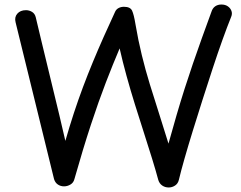

<svg xmlns="http://www.w3.org/2000/svg" viewBox="-20 -810 1066 849"><path d="M49 -711Q43 -734 56.5 -749.5Q70 -765 95 -765Q109 -765 121.5 -757.5Q134 -750 138 -734Q151 -679 164 -625Q177 -571 190 -517.5Q203 -464 216 -410Q229 -356 242.5 -300.5Q256 -245 269 -187Q287 -250 306.5 -309.5Q326 -369 347 -425Q368 -481 391 -536.5Q414 -592 438.5 -647Q463 -702 489 -758Q494 -769 504.5 -774.5Q515 -780 528 -780Q556 -780 564 -763Q572 -746 579 -703Q591 -632 607 -566.5Q623 -501 642.5 -437.5Q662 -374 683 -309Q704 -244 725 -175Q743 -240 760.5 -300Q778 -360 796 -416.5Q814 -473 833 -528.5Q852 -584 872.5 -641Q893 -698 915 -758Q920 -774 931.5 -782Q943 -790 959 -790Q976 -790 987.5 -782Q999 -774 1003.5 -761.5Q1008 -749 1002 -735Q985 -693 964 -634.5Q943 -576 920.5 -507.5Q898 -439 875.5 -368.5Q853 -298 832.5 -231.5Q812 -165 796 -109Q780 -53 771 -15Q767 2 754 10.5Q741 19 726 19Q710 19 697.5 10.5Q685 2 680 -14Q669 -55 652.5 -108.5Q636 -162 616.5 -222.5Q597 -283 577 -347Q557 -411 539.5 -474.5Q522 -538 509 -596Q480 -528 448 -445Q416 -362 381.5 -257Q347 -152 309 -18Q305 -2 291.5 6Q278 14 263 14Q248 14 236 6Q224 -2 219 -18Z"/></svg>

Font: Playpen Sans
Style: Regular
Weight: 400
Designer: Laura Meseguer, Veronika Burian, José Scaglione, Kostas Bartsokas, Vera Evstafieva, Tom Grace, Yorlmar Campos
Foundry: TypeTogether
Version: Version 2.000